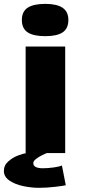

<svg xmlns="http://www.w3.org/2000/svg" viewBox="-68 -770 440 966"><path d="M160 -588Q100.5 -588 71.2 -607.2Q42 -626.5 42 -669.5Q42 -712 71.2 -731.2Q100.5 -750.5 160 -750.5Q218 -750.5 247 -730.8Q276 -711 276 -669.5Q276 -626.5 247.2 -607.2Q218.5 -588 160 -588ZM61 -536H260V0H61ZM99.5 50.5Q99.5 76.5 147.5 76.5Q172.5 76.5 201.8 72.5Q231 68.5 243.5 62.5L263 162Q251.5 165 208.8 170Q166 175 128 175Q90.5 175 49.5 166.5Q8.5 158 -20 138.8Q-48.5 119.5 -48.5 90.5Q-48.5 61.5 -26 41.8Q-3.5 22 23.5 12Q50.5 2 66 0H168Q160.5 2.5 143.8 10.8Q127 19 113.2 29.8Q99.5 40.5 99.5 50.5Z"/></svg>

Font: Anybody Wide
Style: Bold
Weight: 700
Width: 7
Designer: Tyler Finck
Foundry: Etcetera Type Company
Version: Version 1.000; ttfautohint (v1.8)